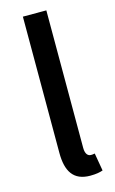

<svg xmlns="http://www.w3.org/2000/svg" viewBox="-124 -846 546 909"><g transform="rotate(-15 149.0 -392.0)"><path d="M201 13C230 13 249 9 263 4L248 -83C238 -81 234 -81 229 -81C215 -81 202 -92 202 -123V-797H87V-129C87 -40 118 13 201 13Z"/></g></svg>

Font: Source Han Sans JP Medium
Style: Regular
Weight: 500
Designer: Ryoko NISHIZUKA 西塚涼子 (kana, bopomofo & ideographs); Paul D. Hunt (Latin, Greek & Cyrillic); Sandoll Communications 산돌커뮤니
Foundry: Adobe
Version: Version 2.002;hotconv 1.0.116;makeotfexe 2.5.65601